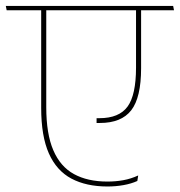

<svg xmlns="http://www.w3.org/2000/svg" viewBox="-37 -646 620 662"><path d="M-14 -610.5H563L560 -625.5H-17ZM122.5 -276.5V-614.5H105V-274Q105 -176.5 131.5 -117Q158 -57.5 209.2 -30.2Q260.5 -3 333.5 -3Q362.5 -3 389 -7.8Q415.5 -12.5 436.5 -22L439.5 -41Q414.5 -29.5 388.5 -24.8Q362.5 -20 333.5 -20Q265 -20 218 -45.8Q171 -71.5 146.8 -128Q122.5 -184.5 122.5 -276.5ZM449.5 -411V-616L432 -615.5V-413Q432 -318.5 402.8 -278.5Q373.5 -238.5 305.5 -238.5Q304.5 -238.5 300.8 -238.5Q297 -238.5 296 -238.5V-222Q299.5 -222 301.8 -222Q304 -222 307.5 -222Q381.5 -222 415.5 -265.8Q449.5 -309.5 449.5 -411Z"/></svg>

Font: Anek Devanagari Thin
Style: Regular
Weight: 250
Designer: Kailash Malviya (Devanagari) & Yesha Goshar (Latin)
Foundry: Ek Type
Version: Version 1.003